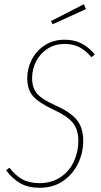

<svg xmlns="http://www.w3.org/2000/svg" viewBox="-20 -879 480 909"><path d="M429 -621 413 -608Q386 -640 356 -655.5Q326 -671 286 -671Q241 -671 206 -649Q171 -627 151.5 -589.5Q132 -552 132 -509Q132 -462 156.5 -434.5Q181 -407 245 -379Q314 -348 344 -311Q374 -274 374 -212Q374 -156 349.5 -105Q325 -54 278.5 -22Q232 10 168 10Q114 10 76.5 -11Q39 -32 9 -73L25 -85Q52 -49 85 -30.5Q118 -12 167 -12Q225 -12 267 -40.5Q309 -69 330 -115Q351 -161 351 -211Q351 -266 324.5 -298Q298 -330 235 -359Q164 -392 136.5 -423.5Q109 -455 109 -509Q109 -555 130.5 -597Q152 -639 192.5 -665Q233 -691 286 -691Q332 -691 366.5 -673Q401 -655 429 -621ZM377 -859 387 -836 229 -764 221 -779Z"/></svg>

Font: Fira Sans Extra Condensed Thin
Style: Italic
Weight: 250
Width: 3
Italic angle: -8°
Designer: Carrois Corporate & Edenspiekermann AG
Foundry: Carrois Corporate GbR & Edenspiekermann AG
Version: Version 4.203